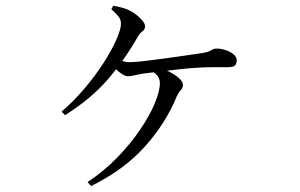

<svg xmlns="http://www.w3.org/2000/svg" viewBox="-20 -591 1040 665"><path d="M193.4 -204.4Q236 -241 273.5 -285.5Q311 -330 338.9 -373.5Q366.9 -417.1 382.9 -453.3Q399 -489.6 399 -509.1Q399 -522.4 391 -533.1Q383 -543.8 365.6 -559.1L372 -571.1Q389.1 -568.3 404.4 -564Q419.7 -559.7 431.3 -553.4Q443.3 -547.8 454.8 -537.9Q466.3 -528.1 474.3 -518.2Q482.4 -508.4 482.4 -499.9Q482.4 -488.8 473.7 -482.9Q465.1 -476.9 457.4 -464.1Q413.4 -386.3 355.3 -318.2Q297.2 -250.1 205.3 -192.1ZM375.4 -390.4Q391.3 -383.2 404.2 -379.4Q417.1 -375.6 429.7 -375.6Q445.5 -375.6 479.2 -379.5Q513 -383.4 552.5 -388.8Q591.9 -394.2 625.6 -399.2Q659.3 -404.2 674.9 -406.4Q701.5 -410.2 710.7 -416.5Q719.9 -422.8 730.1 -422.8Q745 -422.8 761 -417.6Q777 -412.5 788.4 -403.3Q799.8 -394.1 799.8 -382.2Q799.8 -371.4 794.4 -364.8Q789.1 -358.2 768.5 -358.2Q750.6 -358.2 720.4 -358.3Q690.2 -358.4 663.4 -356.4Q640.2 -355.4 604.2 -351.4Q568.3 -347.4 532.7 -343.2Q497.2 -339 473.7 -335.8Q460.5 -333.6 447.2 -330.3Q433.9 -326.9 422.9 -326.9Q414.9 -326.9 403.5 -334Q392.2 -341.1 381.7 -351.2Q371.2 -361.4 363.2 -369ZM295.5 53.5 283.4 39.6Q339.4 2.4 385.5 -44.8Q431.5 -92.1 464.6 -140.8Q497.7 -189.5 515.7 -232.2Q533.7 -274.9 533.7 -302.9Q533.7 -316.8 526.1 -327.3Q518.4 -337.9 505.3 -344.9L517.5 -358.4Q544.5 -353.4 566.3 -342.5Q588.1 -331.6 600.9 -319.4Q613.7 -307.3 613.7 -297.8Q613.7 -286.5 606.2 -279.1Q598.8 -271.6 593.1 -259.2Q555.1 -165.5 482.8 -84.5Q410.6 -3.4 295.5 53.5Z"/></svg>

Font: Noto Serif SC
Style: Regular
Weight: 200
Designer: Ryoko NISHIZUKA 西塚涼子 (kana & ideographs); Frank Grießhammer (Latin, Greek & Cyrillic); Wenlong ZHANG 张文龙 (bopomofo); San
Foundry: Adobe
Version: Version 2.001;hotconv 1.1.0;makeotfexe 2.6.0